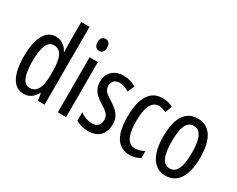

<svg xmlns="http://www.w3.org/2000/svg" viewBox="-99 -1187 2002 1623"><g transform="rotate(30 902.0 -375.0)"><path d="M199 10Q122 10 82 -61Q42 -132 42 -268Q42 -402 82 -474.5Q122 -547 196 -547Q221 -547 243 -538Q265 -529 284 -511.5Q303 -494 316 -468H320Q319 -491 318 -508.5Q317 -526 317 -542V-760H398V0H333L322 -68H317Q303 -43 285.5 -25.5Q268 -8 246.5 1Q225 10 199 10ZM218 -59Q267 -59 292 -105Q317 -151 317 -244V-274Q317 -378 293 -426.5Q269 -475 216 -475Q169 -475 147 -422Q125 -369 125 -268Q125 -165 147.5 -112Q170 -59 218 -59Z M608 -537V0H527V-537ZM569 -739Q592 -739 603.5 -724Q615 -709 615 -681Q615 -654 603.5 -639Q592 -624 569 -624Q547 -624 534 -639Q521 -654 521 -681Q521 -710 533.5 -724.5Q546 -739 569 -739Z M980 -144Q980 -95 962 -60.5Q944 -26 910 -8Q876 10 828 10Q791 10 760 1.5Q729 -7 706 -20V-104Q728 -86 760 -74.5Q792 -63 825 -63Q860 -63 880 -83.5Q900 -104 900 -141Q900 -162 892 -178.5Q884 -195 866 -210Q848 -225 818 -242Q785 -263 759.5 -285Q734 -307 720 -336Q706 -365 706 -406Q706 -470 747.5 -508.5Q789 -547 856 -547Q891 -547 921 -538Q951 -529 979 -512L949 -447Q928 -461 905 -469.5Q882 -478 857 -478Q823 -478 803.5 -459Q784 -440 784 -408Q784 -387 792 -371Q800 -355 819 -340.5Q838 -326 869 -307Q902 -286 927 -264Q952 -242 966 -213.5Q980 -185 980 -144Z M1233 10Q1174 10 1134 -20.5Q1094 -51 1074.5 -112.5Q1055 -174 1055 -265Q1055 -353 1074.5 -416Q1094 -479 1134 -513Q1174 -547 1235 -547Q1267 -547 1292 -540.5Q1317 -534 1338 -522L1313 -455Q1294 -465 1276 -470Q1258 -475 1241 -475Q1207 -475 1184 -451.5Q1161 -428 1149.5 -381.5Q1138 -335 1138 -266Q1138 -198 1149.5 -152Q1161 -106 1184.5 -83.5Q1208 -61 1242 -61Q1264 -61 1286.5 -67.5Q1309 -74 1332 -86V-18Q1311 -5 1283.5 2.5Q1256 10 1233 10Z M1762 -269Q1762 -206 1751 -155Q1740 -104 1718 -67Q1696 -30 1661.5 -10Q1627 10 1580 10Q1535 10 1501.5 -10Q1468 -30 1445.5 -66.5Q1423 -103 1412 -154.5Q1401 -206 1401 -269Q1401 -358 1420.5 -420Q1440 -482 1480 -514.5Q1520 -547 1582 -547Q1639 -547 1679.5 -515.5Q1720 -484 1741 -422.5Q1762 -361 1762 -269ZM1484 -269Q1484 -201 1494.5 -154.5Q1505 -108 1526.5 -84.5Q1548 -61 1582 -61Q1616 -61 1637.5 -84Q1659 -107 1669.5 -153.5Q1680 -200 1680 -269Q1680 -338 1669.5 -384Q1659 -430 1637.5 -453Q1616 -476 1582 -476Q1530 -476 1507 -424.5Q1484 -373 1484 -269Z"/></g></svg>

Font: Noto Sans ExtraCondensed
Style: Regular
Weight: 400
Width: 2
Designer: Monotype Design Team
Foundry: Monotype Imaging Inc.
Version: Version 2.013